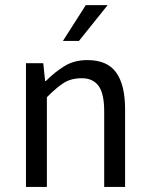

<svg xmlns="http://www.w3.org/2000/svg" viewBox="-20 -734 587 754"><path d="M82 -485.8H149.9L157.2 -416H160.2Q195.3 -451.2 233.4 -474.6Q271.5 -498 323.2 -498Q400.4 -498 435.5 -450.2Q470.7 -402.3 471.2 -308.1V0H389.2V-296.9Q389.2 -366.2 367.2 -396.5Q344.7 -426.8 301.8 -426.8Q258.8 -426.8 230 -408.2Q201.2 -389.6 164.1 -352.1V0H82ZM290 -573.2H227.1L316.9 -713.9H402.8Z"/></svg>

Font: SourceSansPro-Regular
Style: Regular
Weight: 400
Designer: Paul D. Hunt
Foundry: Adobe Systems Incorporated
Version: Version 1.050;PS Version 1.000;hotconv 1.0.70;makeotf.lib2.5